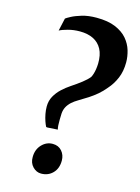

<svg xmlns="http://www.w3.org/2000/svg" viewBox="-132 -956 758 1040"><g transform="rotate(15 247.0 -436.0)"><path d="M166 -240.5Q160 -251.5 154 -269Q148 -286.5 144 -307.2Q140 -328 140 -348.5Q140 -380.5 154.2 -406.2Q168.5 -432 190.5 -452.5Q212.5 -473 236 -488.5Q268.5 -510 293.2 -529.2Q318 -548.5 331.5 -565.5Q336.5 -574.5 340.2 -586.8Q344 -599 346.2 -614Q348.5 -629 349 -644.5Q350 -694 333 -725.5Q316 -757 284.5 -772.5Q253 -788 209 -788Q174 -788 142.5 -779.5Q111 -771 96 -762.5L112 -834Q118 -839 139.5 -850.5Q161 -862 196 -872.5Q231 -883 277.5 -883Q341.5 -883 383.5 -865.2Q425.5 -847.5 449.8 -819Q474 -790.5 484 -756.8Q494 -723 494 -690.5Q494 -640.5 477.5 -601.5Q461 -562.5 434.5 -533Q414.5 -508.5 393.2 -490.5Q372 -472.5 348.2 -457Q324.5 -441.5 295.5 -424.5Q276.5 -413.5 261.5 -400Q246.5 -386.5 237.8 -370Q229 -353.5 227.5 -332.5Q227 -315 226.5 -297.8Q226 -280.5 227 -266.2Q228 -252 230.5 -243L172.5 -239.5ZM137.5 -64.5Q137.5 -106.5 163.2 -134Q189 -161.5 224.5 -161.5Q257 -161.5 276 -139.5Q295 -117.5 295 -86.5Q295 -42 269.2 -15.8Q243.5 10.5 204 10.5Q177.5 10.5 157.2 -10.5Q137 -31.5 137.5 -64.5Z"/></g></svg>

Font: Merriweather 72pt Black
Style: Italic
Weight: 900
Italic angle: -7.8°
Version: Version 2.101